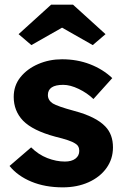

<svg xmlns="http://www.w3.org/2000/svg" viewBox="-20 -796 533 826"><path d="M250 10Q174 10 115 -14.5Q56 -39 21 -82L114 -162Q145 -131 183.5 -116Q222 -101 259 -101Q288 -101 304.5 -113.5Q321 -126 321 -147Q321 -169 303 -179Q284 -192 218 -208Q121 -234 79 -277Q39 -319 39 -379Q39 -428 68 -464Q97 -500 144.5 -520.5Q192 -541 247 -541Q312 -541 367.5 -519.5Q423 -498 463 -460L382 -370Q355 -396 318.5 -413.5Q282 -431 252 -431Q186 -431 186 -387Q186 -365 207 -351Q217 -345 239.5 -337Q262 -329 299 -319Q393 -294 433 -252Q466 -218 466 -162Q466 -112 438 -73Q410 -34 361 -12Q312 10 250 10ZM115 -602 60 -649 200 -776H294L434 -649L379 -602L247 -677Z"/></svg>

Font: Readex Pro bold
Style: Bold
Weight: 700
Designer: Bonnie Shaver-Troup, Thomas Jockin
Foundry: Lexend
Version: Version 1.200; ttfautohint (v1.8.3)